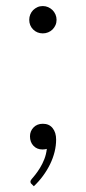

<svg xmlns="http://www.w3.org/2000/svg" viewBox="-20 -504 291 650"><path d="M79 0ZM81.5 -42.5Q81.5 -60 93.5 -72.5Q105.5 -85 125 -85Q146.5 -85 158.2 -70.2Q170 -55.5 170 -31.5Q170 -11 164.8 10.2Q159.5 31.5 149.5 52Q139.5 72.5 125.5 91.5Q111.5 110.5 94.5 126.5L87 119Q84.5 117 83.8 115Q83 113 83 110.5Q83 107.5 87 102.5Q91.5 97.5 99.2 87.8Q107 78 115.2 64.8Q123.5 51.5 130 35Q136.5 18.5 138.5 0Q135.5 1 131.8 1.5Q128 2 123.5 2Q105 2 93.2 -10.5Q81.5 -23 81.5 -42.5ZM79 -437Q79 -446.5 82.5 -455Q86 -463.5 92.2 -469.8Q98.5 -476 106.8 -479.8Q115 -483.5 125 -483.5Q134.5 -483.5 143 -479.8Q151.5 -476 157.8 -469.8Q164 -463.5 167.8 -455Q171.5 -446.5 171.5 -437Q171.5 -427 167.8 -418.8Q164 -410.5 157.8 -404.2Q151.5 -398 143 -394.5Q134.5 -391 125 -391Q105.5 -391 92.2 -404.2Q79 -417.5 79 -437Z"/></svg>

Font: Lato Light
Style: Regular
Weight: 300
Designer: Lukasz Dziedzic
Foundry: tyPoland Lukasz Dziedzic
Version: Version 2.007; 2014-02-27